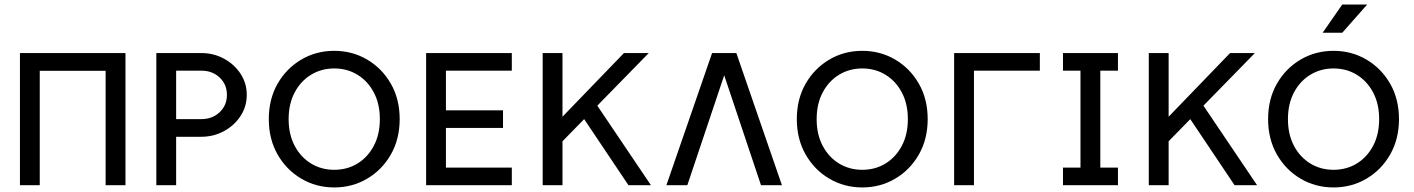

<svg xmlns="http://www.w3.org/2000/svg" viewBox="-20 -821 6269 851"><path d="M536.1 -585.9H68.4V0H156.2V-507.3H448.2V0H536.1Z M760.7 -507.8H872.1Q921.4 -507.8 953.6 -477.3Q985.8 -446.8 985.8 -400.4Q985.8 -354.5 953.6 -323.7Q921.4 -293 872.1 -293H760.7ZM672.9 0H760.7V-214.8H872.1Q926.3 -214.8 972.2 -239.5Q1018.1 -264.2 1045.9 -306.4Q1073.7 -348.6 1073.7 -400.4Q1073.7 -452.6 1045.9 -494.6Q1018.1 -536.6 972.2 -561.3Q926.3 -585.9 872.1 -585.9H672.9Z M1461.4 -68.4Q1404.3 -68.4 1358.4 -96.4Q1312.5 -124.5 1285.9 -175Q1259.3 -225.6 1259.3 -293Q1259.3 -360.4 1285.9 -410.9Q1312.5 -461.4 1358.4 -489.5Q1404.3 -517.6 1461.4 -517.6Q1519 -517.6 1564.7 -489.5Q1610.4 -461.4 1637 -410.9Q1663.6 -360.4 1663.6 -293Q1663.6 -225.6 1637 -175Q1610.4 -124.5 1564.7 -96.4Q1519 -68.4 1461.4 -68.4ZM1461.4 -595.7Q1381.3 -595.7 1315.4 -556.9Q1249.5 -518.1 1210.4 -450Q1171.4 -381.8 1171.4 -293Q1171.4 -204.6 1210.4 -136.2Q1249.5 -67.9 1315.4 -29.1Q1381.3 9.8 1461.4 9.8Q1541.5 9.8 1607.4 -29.1Q1673.3 -67.9 1712.4 -136.2Q1751.5 -204.6 1751.5 -293Q1751.5 -381.8 1712.4 -450Q1673.3 -518.1 1607.4 -556.9Q1541.5 -595.7 1461.4 -595.7Z M2209.5 -332H1956.5V-507.8H2248.5V-585.9H1868.7V0H2248.5V-78.1H1956.5V-253.9H2209.5Z M2554.7 -314.5 2765.6 0H2865.2L2620.6 -362.8ZM2473.1 -194.8 2855.5 -585.9Q2846.7 -585.9 2831.8 -585.9Q2816.9 -585.9 2800.5 -585.9Q2784.2 -585.9 2769.3 -585.9Q2754.4 -585.9 2745.6 -585.9L2473.1 -303.7V-585.9H2385.3V0H2473.1Z M3189.9 -487.3 3353 0H3445.8L3243.7 -585.9H3136.2L2933.6 0H3026.4Z M3801.8 -68.4Q3744.6 -68.4 3698.7 -96.4Q3652.8 -124.5 3626.2 -175Q3599.6 -225.6 3599.6 -293Q3599.6 -360.4 3626.2 -410.9Q3652.8 -461.4 3698.7 -489.5Q3744.6 -517.6 3801.8 -517.6Q3859.4 -517.6 3905 -489.5Q3950.7 -461.4 3977.3 -410.9Q4003.9 -360.4 4003.9 -293Q4003.9 -225.6 3977.3 -175Q3950.7 -124.5 3905 -96.4Q3859.4 -68.4 3801.8 -68.4ZM3801.8 -595.7Q3721.7 -595.7 3655.8 -556.9Q3589.8 -518.1 3550.8 -450Q3511.7 -381.8 3511.7 -293Q3511.7 -204.6 3550.8 -136.2Q3589.8 -67.9 3655.8 -29.1Q3721.7 9.8 3801.8 9.8Q3881.8 9.8 3947.8 -29.1Q4013.7 -67.9 4052.7 -136.2Q4091.8 -204.6 4091.8 -293Q4091.8 -381.8 4052.7 -450Q4013.7 -518.1 3947.8 -556.9Q3881.8 -595.7 3801.8 -595.7Z M4296.9 -253.9V-507.8H4588.9V-585.9H4209V0H4296.9V-63.5Z M4691.4 -585.9V-507.8H4769V-78.1H4691.4V0H4935.1V-78.1H4856.9V-507.8H4935.1V-585.9Z M5241.2 -314.5 5452.1 0H5551.8L5307.1 -362.8ZM5159.7 -194.8 5542 -585.9Q5533.2 -585.9 5518.3 -585.9Q5503.4 -585.9 5487.1 -585.9Q5470.7 -585.9 5455.8 -585.9Q5440.9 -585.9 5432.1 -585.9L5159.7 -303.7V-585.9H5071.8V0H5159.7Z M5890.6 -68.4Q5833.5 -68.4 5787.6 -96.4Q5741.7 -124.5 5715.1 -175Q5688.5 -225.6 5688.5 -293Q5688.5 -360.4 5715.1 -410.9Q5741.7 -461.4 5787.6 -489.5Q5833.5 -517.6 5890.6 -517.6Q5948.2 -517.6 5993.9 -489.5Q6039.6 -461.4 6066.2 -410.9Q6092.8 -360.4 6092.8 -293Q6092.8 -225.6 6066.2 -175Q6039.6 -124.5 5993.9 -96.4Q5948.2 -68.4 5890.6 -68.4ZM5890.6 -595.7Q5810.5 -595.7 5744.6 -556.9Q5678.7 -518.1 5639.6 -450Q5600.6 -381.8 5600.6 -293Q5600.6 -204.6 5639.6 -136.2Q5678.7 -67.9 5744.6 -29.1Q5810.5 9.8 5890.6 9.8Q5970.7 9.8 6036.6 -29.1Q6102.5 -67.9 6141.6 -136.2Q6180.7 -204.6 6180.7 -293Q6180.7 -381.8 6141.6 -450Q6102.5 -518.1 6036.6 -556.9Q5970.7 -595.7 5890.6 -595.7ZM5929.2 -675.8H5842.3L5929.2 -800.8H6039.6Z"/></svg>

Font: Giphurs SC
Style: Regular
Weight: 400
Version: Version 0.920